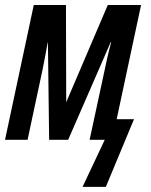

<svg xmlns="http://www.w3.org/2000/svg" viewBox="-23 -560 606 769"><path d="M307.6 188.5 396.5 0H335.9L395.5 -276.4Q399.9 -298.3 406.7 -328.6Q413.6 -358.9 422.4 -391.1H420.4L250 0H173.8L168.9 -390.1H168Q163.6 -366.2 158.4 -337.4Q153.3 -308.6 147.9 -283.2L87.4 0H-2.9L112.3 -540H241.2L242.2 -152.8H243.2L408.7 -540H542L444.3 -82.5H513.7L400.9 188.5Z"/></svg>

Font: Open Sans Condensed SemiBold
Style: Italic
Weight: 600
Width: 3
Italic angle: -12°
Designer: Monotype Design Team
Foundry: Monotype Imaging Inc.
Version: Version 3.000; ttfautohint (v1.8.4)